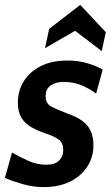

<svg xmlns="http://www.w3.org/2000/svg" viewBox="-34 -755 453 785"><path d="M145.5 10Q102.5 10 61.5 -1.5Q20.5 -13 -14 -27.5L15 -131.5Q45 -114 81 -97.8Q117 -81.5 155 -81.5Q190.5 -81.5 207.5 -98.5Q224.5 -115.5 224.5 -141.5Q224.5 -170 206.8 -183.8Q189 -197.5 151 -210Q118.5 -221 93.2 -235.5Q68 -250 53.5 -273.8Q39 -297.5 39 -335.5Q39 -383.5 63 -422.5Q87 -461.5 132.2 -484.5Q177.5 -507.5 241.5 -507.5Q287.5 -507.5 324.2 -496.2Q361 -485 386 -470.5L359 -372.5Q333.5 -391.5 300.8 -405.8Q268 -420 226.5 -420Q193.5 -420 173 -405.5Q152.5 -391 152.5 -362Q152.5 -330.5 178.2 -317.8Q204 -305 245 -289.5Q280 -277 302.8 -260.5Q325.5 -244 336.8 -219.5Q348 -195 348 -159Q348 -125 334.2 -94.5Q320.5 -64 294.5 -40.5Q268.5 -17 231 -3.5Q193.5 10 145.5 10ZM150 -558 167 -637 294 -735 398.5 -623.5 382 -546 273 -629Z"/></svg>

Font: Cabin
Style: Bold Italic
Weight: 700
Width: 4
Italic angle: -10°
Designer: Pablo Impallari
Foundry: Pablo Impallari. http://www.impallari.com Igino Marini. http://www.ikern.com
Version: Version 3.001